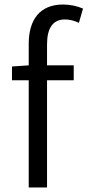

<svg xmlns="http://www.w3.org/2000/svg" viewBox="-20 -829 387 849"><path d="M33 -474H107V0H188V-474H306V-540H188V-633C188 -705 214 -743 267 -743C287 -743 308 -738 329 -728L347 -791C322 -802 291 -809 259 -809C157 -809 107 -743 107 -635V-540L33 -535Z"/></svg>

Font: Noto Sans HK DemiLight
Style: Regular
Weight: 350
Designer: Ryoko NISHIZUKA 西塚涼子 (kana, bopomofo & ideographs); Paul D. Hunt (Latin, Greek & Cyrillic); Sandoll Communications 산돌커뮤니
Foundry: Adobe
Version: Version 2.004;hotconv 1.0.118;makeotfexe 2.5.65603